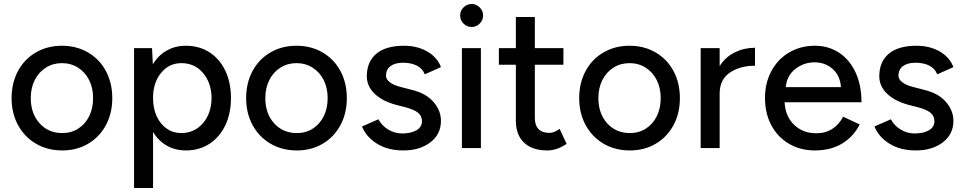

<svg xmlns="http://www.w3.org/2000/svg" viewBox="-20 -741 4825 961"><path d="M38 -250Q38 -326 70 -385.5Q102 -445 159.5 -478.5Q217 -512 290 -512Q363 -512 420.5 -478.5Q478 -445 510 -385.5Q542 -326 542 -250Q542 -174 510 -114.5Q478 -55 421 -21.5Q364 12 292 12Q218 12 160.5 -21.5Q103 -55 70.5 -114.5Q38 -174 38 -250ZM292 -75Q337 -75 372 -97.5Q407 -120 426.5 -159.5Q446 -199 446 -250Q446 -301 426 -340.5Q406 -380 370.5 -402.5Q335 -425 290 -425Q245 -425 209.5 -402.5Q174 -380 154 -340.5Q134 -301 134 -250Q134 -173 178 -124Q222 -75 292 -75Z M651 -500H741L745 -419Q772 -464 814.5 -488Q857 -512 910 -512Q977 -512 1028 -479.5Q1079 -447 1107.5 -387.5Q1136 -328 1136 -250Q1136 -173 1107.5 -113.5Q1079 -54 1028 -21Q977 12 910 12Q857 12 815 -12Q773 -36 746 -80V200H651ZM887 -75Q953 -75 995.5 -124Q1038 -173 1039 -250Q1038 -327 996 -376Q954 -425 888 -425Q826 -425 786 -376Q746 -327 746 -250Q746 -199 764 -159.5Q782 -120 814 -97.5Q846 -75 887 -75Z M1212 -250Q1212 -326 1244 -385.5Q1276 -445 1333.5 -478.5Q1391 -512 1464 -512Q1537 -512 1594.5 -478.5Q1652 -445 1684 -385.5Q1716 -326 1716 -250Q1716 -174 1684 -114.5Q1652 -55 1595 -21.5Q1538 12 1466 12Q1392 12 1334.5 -21.5Q1277 -55 1244.5 -114.5Q1212 -174 1212 -250ZM1466 -75Q1511 -75 1546 -97.5Q1581 -120 1600.5 -159.5Q1620 -199 1620 -250Q1620 -301 1600 -340.5Q1580 -380 1544.5 -402.5Q1509 -425 1464 -425Q1419 -425 1383.5 -402.5Q1348 -380 1328 -340.5Q1308 -301 1308 -250Q1308 -173 1352 -124Q1396 -75 1466 -75Z M1792 -108 1874 -144Q1890 -113 1922.5 -93Q1955 -73 1993 -73Q2037 -73 2064.5 -89Q2092 -105 2092 -134Q2092 -161 2072 -177Q2052 -193 2010 -204L1963 -216Q1893 -235 1854.5 -272.5Q1816 -310 1816 -359Q1816 -432 1863.5 -472Q1911 -512 2002 -512Q2069 -512 2119 -483Q2169 -454 2187 -405L2106 -369Q2095 -398 2066.5 -412.5Q2038 -427 1997 -427Q1957 -427 1934.5 -410Q1912 -393 1912 -362Q1912 -344 1931.5 -329Q1951 -314 1988 -305L2042 -291Q2112 -274 2149.5 -231Q2187 -188 2187 -136Q2187 -69 2134 -28.5Q2081 12 1999 12Q1922 12 1867.5 -21.5Q1813 -55 1792 -108Z M2292 -500H2387V0H2292ZM2283 -664Q2283 -687 2300 -704Q2317 -721 2341 -721Q2364 -721 2381 -704Q2398 -687 2398 -664Q2398 -640 2381 -623Q2364 -606 2341 -606Q2317 -606 2300 -623Q2283 -640 2283 -664Z M2562 -137V-417H2477V-500H2562V-656H2657V-500H2800V-417H2657V-151Q2657 -114 2675.5 -95Q2694 -76 2729 -76Q2741 -76 2752.5 -80Q2764 -84 2781 -96L2816 -21Q2767 12 2720 12Q2644 12 2603 -27Q2562 -66 2562 -137Z M2879 -250Q2879 -326 2911 -385.5Q2943 -445 3000.5 -478.5Q3058 -512 3131 -512Q3204 -512 3261.5 -478.5Q3319 -445 3351 -385.5Q3383 -326 3383 -250Q3383 -174 3351 -114.5Q3319 -55 3262 -21.5Q3205 12 3133 12Q3059 12 3001.5 -21.5Q2944 -55 2911.5 -114.5Q2879 -174 2879 -250ZM3133 -75Q3178 -75 3213 -97.5Q3248 -120 3267.5 -159.5Q3287 -199 3287 -250Q3287 -301 3267 -340.5Q3247 -380 3211.5 -402.5Q3176 -425 3131 -425Q3086 -425 3050.5 -402.5Q3015 -380 2995 -340.5Q2975 -301 2975 -250Q2975 -173 3019 -124Q3063 -75 3133 -75Z M3487 -500H3582V-410Q3611 -456 3658 -479Q3705 -502 3759 -502V-412Q3684 -412 3633 -377.5Q3582 -343 3582 -272V0H3487Z M3809 -250Q3809 -326 3841 -385.5Q3873 -445 3930 -478.5Q3987 -512 4059 -512Q4127 -512 4180 -477Q4233 -442 4262.5 -378Q4292 -314 4292 -229H3907Q3911 -158 3955 -116Q3999 -74 4065 -74Q4112 -74 4146 -96Q4180 -118 4200 -157L4283 -118Q4252 -57 4195 -22.5Q4138 12 4058 12Q3986 12 3929 -21.5Q3872 -55 3840.5 -114.5Q3809 -174 3809 -250ZM4189 -305Q4185 -363 4147.5 -396Q4110 -429 4057 -429Q4003 -429 3960.5 -395.5Q3918 -362 3913 -305Z M4357 -108 4439 -144Q4455 -113 4487.5 -93Q4520 -73 4558 -73Q4602 -73 4629.5 -89Q4657 -105 4657 -134Q4657 -161 4637 -177Q4617 -193 4575 -204L4528 -216Q4458 -235 4419.5 -272.5Q4381 -310 4381 -359Q4381 -432 4428.5 -472Q4476 -512 4567 -512Q4634 -512 4684 -483Q4734 -454 4752 -405L4671 -369Q4660 -398 4631.5 -412.5Q4603 -427 4562 -427Q4522 -427 4499.5 -410Q4477 -393 4477 -362Q4477 -344 4496.5 -329Q4516 -314 4553 -305L4607 -291Q4677 -274 4714.5 -231Q4752 -188 4752 -136Q4752 -69 4699 -28.5Q4646 12 4564 12Q4487 12 4432.5 -21.5Q4378 -55 4357 -108Z"/></svg>

Font: Oak Sans Medium
Style: Regular
Weight: 500
Designer: Erik Kennedy, Walven
Foundry: Erik Kennedy, Walven
Version: Version 1.000